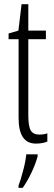

<svg xmlns="http://www.w3.org/2000/svg" viewBox="-20 -676 259 917"><path d="M68.4 210.9Q78.6 184.1 90.8 137.7Q102.5 93.8 105.5 61H159.7V70.8Q149.4 108.9 128.9 151.4Q108.4 193.4 88.4 221.2H68.4ZM168 -33.2Q189.5 -33.2 206.1 -39.1V0Q184.1 9.8 150.9 9.8Q68.8 9.8 68.8 -112.8V-488.8H21V-516.1L67.9 -529.8L83 -655.8H115.2V-529.8H199.2V-488.8H115.2V-126Q115.2 -72.3 127 -52.7Q138.7 -33.2 168 -33.2Z"/></svg>

Font: Germano
Style: Regular
Weight: 300
Width: 3
Foundry: Ascender Corporation
Version: Version 1.10; ttfautohint (v1.5)